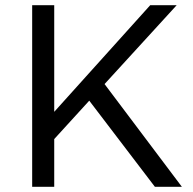

<svg xmlns="http://www.w3.org/2000/svg" viewBox="-20 -720 742 740"><path d="M681 0 383 -396 661 -700H559L189 -289V-700H104V0H189V-184L324 -332L577 0Z"/></svg>

Font: Juman Normal
Style: Regular
Weight: 300
Designer: Bandar Raffah (Arabic) Julieta Ulanovsky (Latin)
Foundry: Caramella
Version: Version 5.022;PS 005.022;hotconv 1.0.88;makeotf.lib2.5.64775